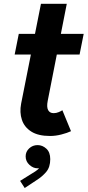

<svg xmlns="http://www.w3.org/2000/svg" viewBox="-20 -699 455 998"><path d="M240.2 7.8Q178.7 7.8 142.6 -15.1Q106.4 -38.1 93.8 -76.4Q81.1 -114.7 89.8 -160.2L192.9 -679.2H327.1L228 -174.8Q221.7 -142.6 230.2 -126.7Q238.8 -110.8 258.8 -110.8Q272.5 -110.8 285.2 -116.2Q297.9 -121.6 304.2 -126L349.1 -17.1Q329.6 -7.8 299.3 0Q269 7.8 240.2 7.8ZM56.2 -415.5 77.6 -522.9H415L393.6 -415.5ZM108.4 278.3 84.5 241.2 141.6 205.6Q150.4 200.2 163.3 192.1Q176.3 184.1 186.3 171.6Q196.3 159.2 195.8 141.6H207Q208.5 151.9 200.9 163.8Q193.4 175.8 174.3 175.8Q152.8 175.8 133.1 158Q113.3 140.1 113.3 113.8Q113.3 89.4 131.6 72.3Q149.9 55.2 175.3 55.2Q200.7 55.2 220.9 73.7Q241.2 92.3 241.2 128.4Q241.2 169.9 220 194.8Q198.7 219.7 170.4 237.3Z"/></svg>

Font: Reddit Sans
Style: Bold Italic
Weight: 700
Italic angle: -11.25°
Designer: Stephen Hutchings
Version: Version 1.013